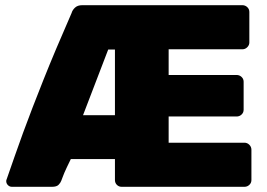

<svg xmlns="http://www.w3.org/2000/svg" viewBox="-20 -720 1029 740"><path d="M26 0Q17 0 10.5 -6.5Q4 -13 4 -22Q4 -26 6 -30Q21 -73 36.5 -117.5Q52 -162 69 -208.5Q86 -255 105.5 -305.5Q125 -356 147.5 -412.5Q170 -469 197 -533Q224 -597 256 -670Q259 -681 269 -690.5Q279 -700 297 -700H914Q925 -700 933 -692.5Q941 -685 941 -674V-556Q941 -546 933 -538Q925 -530 914 -530H630V-431H892Q903 -431 911 -423.5Q919 -416 919 -405V-297Q919 -286 911 -278.5Q903 -271 892 -271H630V-170H922Q933 -170 941 -162Q949 -154 949 -143V-26Q949 -15 941 -7.5Q933 0 922 0H449Q438 0 430.5 -7.5Q423 -15 423 -26V-107H253Q244 -89 238 -76Q232 -63 228 -54Q224 -45 221.5 -37.5Q219 -30 216 -23Q213 -15 205.5 -7.5Q198 0 180 0ZM300 -276H423V-529H397Z"/></svg>

Font: Rubik ExtraBold
Style: Regular
Weight: 800
Designer: Hubert and Fischer
Foundry: Hubert and Fischer
Version: Version 2.300;gftools[0.9.30]